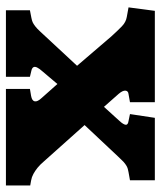

<svg xmlns="http://www.w3.org/2000/svg" viewBox="34 -590 555 664"><g transform="rotate(90 312.0 -257.5)"><path d="M15 0V-83L41 -88Q51 -90 56.5 -92.5Q62 -95 70 -101Q78 -107 89 -119L207 -246L105 -365Q85 -387 70.5 -401Q56 -415 38 -418L5 -424L17 -515H333V-429L305 -424Q294 -423 293 -413.5Q292 -404 304 -390L349 -339L398 -393Q410 -406 411 -414Q412 -422 398 -424L374 -429L387 -515H603V-429L575 -424Q562 -422 554 -417.5Q546 -413 539 -406.5Q532 -400 521 -388L412 -272L538 -131Q549 -118 559.5 -109.5Q570 -101 581 -95Q592 -89 604 -87L621 -84V0H287V-83L311 -87Q328 -90 330 -99.5Q332 -109 318 -124L270 -178L226 -126Q217 -116 213 -108Q209 -100 212 -95Q215 -90 224 -88L245 -83V0Z"/></g></svg>

Font: Literata ExtraBold
Style: Regular
Weight: 800
Designer: Latin by Veronika Burian and Jose Scaglione. Greek by Irene Vlachou. Cyrillic by Vera Evstafieva.
Foundry: TypeTogether
Version: Version 3.103;gftools[0.9.29]